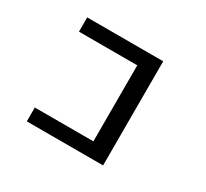

<svg xmlns="http://www.w3.org/2000/svg" viewBox="-150 -896 1300 1212"><g transform="rotate(30 500.0 -290.5)"><path d="M720 89V-670H166V-566H591V-12H164V89Z"/></g></svg>

Font: Inconsolata UltraExpanded
Style: Bold
Weight: 700
Width: 9
Monospace: yes
Designer: Raph Levien, Cyreal, Brenton Simpson
Foundry: Raph Levien, Cyreal, Google
Version: Version 3.100